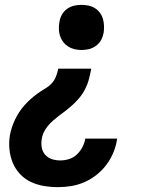

<svg xmlns="http://www.w3.org/2000/svg" viewBox="-20 -548 640 791"><path d="M315 -342Q301 -342 286.5 -345.5Q272 -349 260.5 -356.5Q249 -364 240.5 -375Q232 -386 227.5 -399.5Q223 -413 222.5 -428Q222 -443 225 -458Q227 -473 235 -487.5Q243 -502 256.5 -511.5Q270 -521 285 -524.5Q300 -528 316 -528Q330 -528 344.5 -525Q359 -522 371 -514.5Q383 -507 391.5 -495.5Q400 -484 404 -470.5Q408 -457 408.5 -442Q409 -427 407 -413Q404 -397 396.5 -383Q389 -369 375 -359Q361 -349 346 -345.5Q331 -342 315 -342ZM219 223Q189 223 160 218Q131 213 106 201Q81 189 62 168.5Q43 148 32.5 122.5Q22 97 19 67.5Q16 38 21 8Q24 -8 29.5 -24.5Q35 -41 42.5 -56.5Q50 -72 59.5 -86.5Q69 -101 81 -114.5Q93 -128 106.5 -140Q120 -152 134.5 -162.5Q149 -173 164.5 -182Q180 -191 192 -203.5Q204 -216 210.5 -232.5Q217 -249 220 -265H356Q352 -244 346.5 -222.5Q341 -201 330.5 -180.5Q320 -160 304.5 -142Q289 -124 271.5 -109Q254 -94 235.5 -80.5Q217 -67 199 -51.5Q181 -36 168 -16.5Q155 3 152 25Q149 42 152 59.5Q155 77 166 89.5Q177 102 193.5 107.5Q210 113 228 113Q246 113 264 107.5Q282 102 296 89Q310 76 319 59Q328 42 331 25V23H463L462 27Q458 54 447 80.5Q436 107 418.5 130.5Q401 154 377.5 172.5Q354 191 327.5 202.5Q301 214 273.5 218.5Q246 223 219 223Z"/></svg>

Font: Iosevka Aile Extrabold
Style: Italic
Weight: 800
Italic angle: -9°
Designer: Belleve Invis
Foundry: Belleve Invis
Version: Version 31.1.0; ttfautohint (v1.8.4)